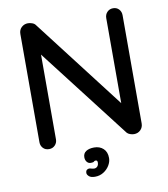

<svg xmlns="http://www.w3.org/2000/svg" viewBox="-95 -780 923 1053"><g transform="rotate(-10 366.5 -253.5)"><path d="M606 -700Q626 -700 638.5 -686.5Q651 -673 651 -653V-51Q651 -29 636.5 -14.5Q622 0 600 0Q590 0 578.5 -4Q567 -8 561 -15L150 -548L173 -561V-46Q173 -27 160 -13.5Q147 0 127 0Q106 0 93.5 -13.5Q81 -27 81 -46V-649Q81 -672 96 -686Q111 -700 132 -700Q143 -700 155.5 -695.5Q168 -691 174 -682L575 -160L560 -146V-653Q560 -673 573 -686.5Q586 -700 606 -700ZM442 105Q442 126 429.5 146.5Q417 167 396 180Q375 193 349 193Q326 193 315.5 183.5Q305 174 305 165Q305 153 311 148Q317 143 324 143Q329 143 337 145.5Q345 148 354 148Q364 147 370.5 139.5Q377 132 377 118Q377 106 367 106Q360 106 357 110Q354 114 341 114Q327 115 318 104.5Q309 94 309 78Q309 56 326 45Q343 34 371 34Q402 34 422 52.5Q442 71 442 105Z"/></g></svg>

Font: Quicksand SemiBold
Style: Regular
Weight: 600
Designer: Andrew Paglinawan
Foundry: Andrew Paglinawan
Version: Version 3.006